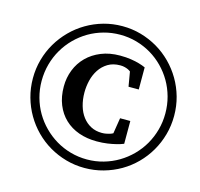

<svg xmlns="http://www.w3.org/2000/svg" viewBox="-111 -859 1059 1017"><g transform="rotate(15 418.5 -350.0)"><path d="M607.9 -139.2Q589.8 -131.8 567.4 -126.5Q548.3 -121.6 521.7 -117.7Q495.1 -113.8 462.9 -113.8Q409.7 -113.8 365 -129.6Q320.3 -145.5 288.1 -176Q255.9 -206.5 238 -250.5Q220.2 -294.4 220.2 -350.1Q220.2 -398.4 237.1 -441.2Q253.9 -483.9 285.9 -515.9Q317.9 -547.9 363.5 -566.4Q409.2 -585 466.8 -585Q500.5 -585 526.9 -580.8Q553.2 -576.7 571.3 -571.3Q592.3 -565.4 607.9 -558.1V-437H551.8L538.1 -517.1Q532.2 -522 523.9 -525.9Q516.6 -529.3 505.9 -532.2Q495.1 -535.2 481 -535.2Q441.4 -535.2 413.3 -518.1Q385.3 -501 367.7 -474.1Q350.1 -447.3 342 -414.1Q334 -380.9 334 -348.1Q334 -308.6 343.8 -274.9Q353.5 -241.2 372.3 -216.6Q391.1 -191.9 417.7 -178Q444.3 -164.1 478 -164.1Q491.2 -164.1 502 -166.3Q512.7 -168.5 521 -170.9Q530.3 -173.8 538.1 -178.2L551.8 -264.2H607.9ZM776.9 -350.1Q776.9 -397.5 764.9 -441.2Q752.9 -484.9 731 -522.7Q709 -560.5 678.2 -591.8Q647.5 -623 609.9 -645.3Q572.3 -667.5 529.1 -679.7Q485.8 -691.9 439 -691.9Q392.6 -691.9 349.4 -679.9Q306.2 -668 268.3 -645.8Q230.5 -623.5 199.2 -592.3Q168 -561 145.8 -522.9Q123.5 -484.9 111.3 -440.7Q99.1 -396.5 99.1 -348.1Q99.1 -301.8 111.1 -258.3Q123 -214.8 145 -177.2Q167 -139.6 198 -108.4Q229 -77.1 266.6 -54.7Q304.2 -32.2 347.7 -20Q391.1 -7.8 438 -7.8Q484.9 -7.8 528.3 -20.3Q571.8 -32.7 609.4 -55.2Q647 -77.6 678 -108.9Q709 -140.1 731 -178.2Q752.9 -216.3 764.9 -259.8Q776.9 -303.2 776.9 -350.1ZM825.2 -350.1Q825.2 -296.4 811.3 -246.6Q797.4 -196.8 772.2 -153.6Q747.1 -110.4 711.7 -74.7Q676.3 -39.1 633.1 -13.9Q589.8 11.2 540.3 25.1Q490.7 39.1 437 39.1Q383.8 39.1 334.7 25.1Q285.6 11.2 242.7 -13.9Q199.7 -39.1 164.3 -74.7Q128.9 -110.4 103.8 -153.6Q78.6 -196.8 64.7 -246.6Q50.8 -296.4 50.8 -350.1Q50.8 -403.3 64.7 -453.1Q78.6 -502.9 104 -545.9Q129.4 -588.9 164.8 -624.5Q200.2 -660.2 243.4 -685.5Q286.6 -710.9 335.9 -724.9Q385.3 -738.8 439 -738.8Q491.7 -738.8 540.8 -724.9Q589.8 -710.9 632.8 -685.8Q675.8 -660.6 711.2 -625Q746.6 -589.4 772 -546.1Q797.4 -502.9 811.3 -453.4Q825.2 -403.8 825.2 -350.1Z"/></g></svg>

Font: Charis SIL Afr
Style: Bold Italic
Weight: 700
Italic angle: -11°
Foundry: SIL International
Version: Version 5.000